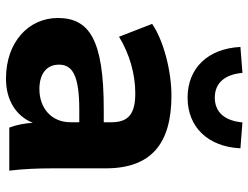

<svg xmlns="http://www.w3.org/2000/svg" viewBox="-116 -716 842 651"><g transform="rotate(90 305.5 -390.0)"><path d="M246.1 11.2C320.3 11.2 373 -23.4 396 -79.6C397.5 -52.7 402.3 -25.9 412.1 0H558.1C552.2 -48.3 550.3 -97.7 550.3 -145V-327.1C550.3 -481.4 466.3 -549.8 303.7 -549.8C220.2 -549.8 117.7 -523.4 60.5 -484.4L104 -372.1C164.1 -408.7 232.4 -427.2 295.4 -427.2C364.3 -427.2 394 -405.3 394 -346.2V-320.3H350.6C114.3 -320.3 40.5 -271.5 40.5 -164.6C40.5 -66.4 121.1 11.2 246.1 11.2ZM281.7 -102.1C228.5 -102.1 198.7 -127.4 198.7 -168.5C198.7 -213.4 233.9 -237.3 351.6 -237.3H394V-208C394 -141.6 344.7 -102.1 281.7 -102.1ZM310.5 -604.5C410.6 -604.5 477.1 -673.8 482.4 -783.7L394.5 -790.5C389.2 -731 360.4 -696.8 310.5 -696.8C260.7 -696.8 231.9 -731 226.6 -790.5L138.7 -783.7C144 -673.8 210.4 -604.5 310.5 -604.5Z"/></g></svg>

Font: Winston ExtraBold
Style: Regular
Weight: 800
Designer: Vernon Adams, Kim Jin-seong, David Berlow, Cristiano Sobral
Foundry: The Winston Project Authors
Version: Version 3.004